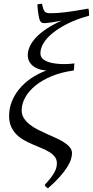

<svg xmlns="http://www.w3.org/2000/svg" viewBox="-20 -777 498 1030"><path d="M458 -692.9Q394 -675.3 345.5 -651.4Q296.9 -627.4 263.7 -600.6Q230.5 -573.7 213.6 -545.7Q196.8 -517.6 196.8 -491.2Q196.8 -476.1 205.6 -465.6Q214.4 -455.1 229 -448.5Q243.7 -441.9 262.7 -438.5Q281.7 -435.1 302 -433.8Q322.3 -432.6 342.3 -433.6Q362.3 -434.6 378.9 -437Q378.9 -427.7 377.9 -418Q377 -408.2 376 -398.9Q310.1 -390.1 258.1 -368.7Q206.1 -347.2 170.2 -317.9Q134.3 -288.6 115.2 -254.2Q96.2 -219.7 96.2 -185.1Q96.2 -161.6 107.9 -143.3Q119.6 -125 138.4 -109.9Q157.2 -94.7 181.6 -82.3Q206.1 -69.8 231.2 -58.6Q256.3 -47.4 280.8 -36.4Q305.2 -25.4 324 -13.2Q342.8 -1 354.5 13.2Q366.2 27.3 366.2 44.9Q366.2 59.1 360.8 77.1Q355.5 95.2 341.1 118.4Q326.7 141.6 301.8 170.2Q276.9 198.7 237.8 232.9Q231 230 227.1 225.6Q223.1 221.2 219.2 215.8Q238.8 194.3 251.7 177.7Q264.6 161.1 272 147.5Q279.3 133.8 282.2 121.8Q285.2 109.9 285.2 97.2Q284.7 77.6 273.4 63.5Q262.2 49.3 244.1 38.3Q226.1 27.3 203.1 17.8Q180.2 8.3 156.2 -2Q132.3 -12.2 109.4 -24.9Q86.4 -37.6 68.6 -55.4Q50.8 -73.2 39.8 -97.4Q28.8 -121.6 28.8 -154.8Q28.8 -194.8 43.2 -231.7Q57.6 -268.6 84 -300.3Q110.4 -332 147.2 -357.2Q184.1 -382.3 229 -398.9Q199.7 -400.9 180.4 -409.4Q161.1 -418 149.7 -429.7Q138.2 -441.4 133.5 -454.8Q128.9 -468.3 128.9 -480Q128.9 -528.8 174.3 -577.1Q219.7 -625 310.5 -666.5Q298.8 -664.6 285.2 -661.6Q271 -659.2 257.8 -657.2Q244.6 -655.3 234.4 -654.1Q224.1 -652.8 220.2 -652.8Q210.9 -652.8 204.6 -655.3Q198.2 -657.7 193.8 -667.7Q189.5 -677.7 186.3 -697.8Q183.1 -717.8 180.2 -752.9Q187 -755.4 192.9 -756.1Q198.7 -756.8 205.1 -756.8Q208.5 -741.2 211.7 -731.2Q214.8 -721.2 219.7 -715.6Q224.6 -710 231.9 -708Q239.3 -706.1 251 -706.1Q269 -706.1 288.1 -707.3Q307.1 -708.5 330.6 -711.4Q354 -714.4 384 -719Q414.1 -723.6 454.1 -731Q456.5 -723.6 457.3 -712.2Q458 -700.7 458 -692.9Z"/></svg>

Font: Gentium Plus
Style: Italic
Weight: 400
Italic angle: -8°
Designer: J. Victor Gaultney, Annie Olsen, Iska Routamaa
Foundry: SIL International
Version: Version 1.510